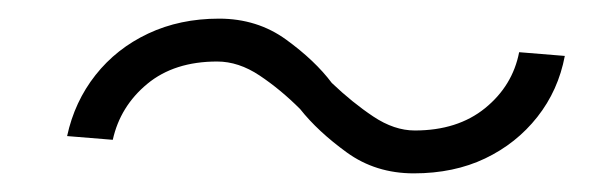

<svg xmlns="http://www.w3.org/2000/svg" viewBox="-20 -503 640 206"><path d="M424 -317Q383 -317 352 -339.5Q321 -362 302 -386Q281 -407 258.5 -422Q236 -437 213 -437Q167 -437 138 -413Q109 -389 101 -353L52 -357Q60 -394 82.5 -422.5Q105 -451 139 -467Q173 -483 215 -483Q256 -483 287 -460.5Q318 -438 336 -414Q358 -393 380.5 -378Q403 -363 425 -363Q471 -363 500.5 -387Q530 -411 537 -447L586 -443Q579 -406 556.5 -377.5Q534 -349 500.5 -333Q467 -317 424 -317Z"/></svg>

Font: Victor Mono Thin Thin
Style: Italic
Weight: 250
Italic angle: -12°
Monospace: yes
Version: Version 1.561;gftools[0.9.30]